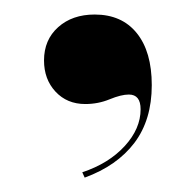

<svg xmlns="http://www.w3.org/2000/svg" viewBox="-20 -136 267 263"><path d="M96 107.3 92.7 100Q129 87.9 150.8 64.1Q172.6 40.3 172.6 13.7Q172.6 -6.5 156.5 -6.5Q146 -6.5 130.2 0Q114.5 6.5 96.8 6.5Q71.8 6.5 56 -10.5Q40.3 -27.4 40.3 -53.2Q40.3 -81.5 59.7 -98.8Q79 -116.1 109.7 -116.1Q146.8 -116.1 167.3 -90.7Q187.9 -65.3 187.9 -19.4Q187.9 28.2 164.1 59.7Q140.3 91.1 96 107.3Z"/></svg>

Font: Playfair 144pt SemiCondensed ExtraBold
Style: Regular
Weight: 800
Width: 4
Designer: Claus Eggers Sørensen
Foundry: Claus Eggers Sørensen
Version: Version 2.203